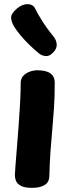

<svg xmlns="http://www.w3.org/2000/svg" viewBox="-20 -891 336 926"><path d="M79.9 -491.7Q79.9 -511.9 92.2 -525.2Q104.6 -538.4 123.2 -545.3Q141.9 -552.1 159.9 -552.1Q202.2 -552.1 223.1 -537.1Q244 -522 244 -492.4Q244 -424.3 240.4 -370.7Q236.9 -317 232.3 -267.6Q227.8 -218.1 223.7 -163.9Q219.7 -109.8 217.9 -40.4Q217.1 -12.1 195.2 1.4Q173.2 15 135.3 15Q100 15 81.7 5.7Q63.4 -3.7 57.6 -17.9Q51.8 -32.1 51.8 -47.1Q51.8 -56.1 54.6 -91.3Q57.3 -126.6 61.4 -177.5Q65.4 -228.4 69.9 -286.1Q74.3 -343.8 77.1 -397.7Q79.9 -451.6 79.9 -491.7ZM236.9 -638.4Q218.6 -618.7 200.3 -620.5Q182.1 -622.3 169.6 -632.2Q148.4 -648.9 123.8 -672.7Q99.1 -696.4 78.3 -721.5Q57.6 -746.6 46.8 -765Q34.4 -787.1 33.6 -805.7Q32.7 -824.3 59.9 -848.3Q85.6 -871 112.9 -870.8Q140.3 -870.7 150.3 -848.2Q159 -828.7 183.2 -790.6Q207.3 -752.4 240 -712.1Q251.8 -697.8 253.4 -677.4Q255.1 -657 236.9 -638.4Z"/></svg>

Font: Playpen Sans Arabic
Style: Regular
Weight: 400
Designer: Azza Alameddine, Laura Meseguer, Veronika Burian, José Scaglione
Foundry: TypeTogether
Version: Version 2.000